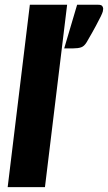

<svg xmlns="http://www.w3.org/2000/svg" viewBox="-20 -768 444 788"><path d="M382.5 -748.5Q396 -748.5 399.8 -743Q403.5 -737.5 403.5 -732Q403.5 -727.5 402 -721.2Q400.5 -715 393.8 -701Q387 -687 373.5 -661.8Q360 -636.5 335.5 -594.5Q325.5 -578 313 -573.8Q300.5 -569.5 281.5 -569.5H243.5L296.5 -748.5ZM11.5 0 102.5 -748.5H255.5L164.5 0Z"/></svg>

Font: Lato ExtraBold
Style: Italic
Weight: 800
Italic angle: -7°
Designer: Lukasz Dziedzic with Adam Twardoch and Botio Nikoltchev
Foundry: tyPoland Lukasz Dziedzic
Version: Version 2.015; 2015-08-06; http://www.latofonts.com/